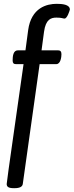

<svg xmlns="http://www.w3.org/2000/svg" viewBox="-20 -776 385 1003"><path d="M276 -756C226 -756 143 -737 127 -618L113 -513H73C49 -513 46 -482 46 -460C46 -447 51 -441 63 -441H103C74 -232 15 171 15 185C15 199 23 207 52 207H56C84 207 97 199 99 185L187 -441H274C297 -441 301 -479 301 -493C301 -507 295 -513 284 -513H197L210 -610C219 -676 247 -684 275 -684C304 -684 308 -679 317 -679C331 -679 343 -718 345 -726C345 -753 304 -756 276 -756Z"/></svg>

Font: Asap
Style: Regular
Weight: 400
Designer: Pablo Cosgaya
Foundry: Pablo Cosgaya
Version: Version 1.007;PS 001.007;hotconv 1.0.70;makeotf.lib2.5.58329